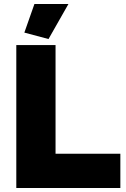

<svg xmlns="http://www.w3.org/2000/svg" viewBox="-20 -934 625 954"><path d="M221 -740 101 -772 151 -914H320ZM61 0V-710H256V-170H578V0Z"/></svg>

Font: Raleway-v4020 Black
Style: Regular
Weight: 900
Designer: Matt McInerney, Pablo Impallari, Rodrigo Fuenzalida
Foundry: Matt McInerney, Pablo Impallari, Rodrigo Fuenzalida
Version: Version 4.020;PS 004.020;hotconv 1.0.88;makeotf.lib2.5.64775